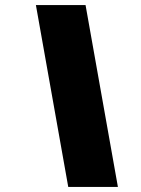

<svg xmlns="http://www.w3.org/2000/svg" viewBox="-20 -734 553 754"><path d="M121 -714H316L443 0H248Z"/></svg>

Font: Readiness ExtraBold
Style: Italic
Weight: 800
Italic angle: -12°
Designer: Katatrad Team
Foundry: CadsonDemak
Version: Version 1.00;January 16, 2020;FontCreator 12.0.0.2550 64-bit